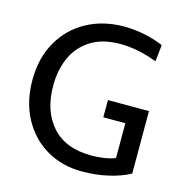

<svg xmlns="http://www.w3.org/2000/svg" viewBox="-107 -813 887 926"><g transform="rotate(15 336.0 -350.0)"><path d="M39 -351Q39 -460 85.5 -542Q132 -624 214 -669Q296 -714 401 -714Q454 -714 505.5 -703Q557 -692 598 -674L589 -591Q492 -628 404 -628Q317 -628 258.5 -591.5Q200 -555 171.5 -492.5Q143 -430 143 -350Q143 -224 210.5 -148Q278 -72 409 -72Q437 -72 469 -76.5Q501 -81 526 -91V-265H416V-351H621V-39Q577 -15 515.5 -0.5Q454 14 382 14Q285 14 207 -31Q129 -76 84 -159Q39 -242 39 -351Z"/></g></svg>

Font: Cabin
Style: Regular
Weight: 400
Designer: Pablo Impallari
Foundry: Pablo Impallari. http://www.impallari.com Igino Marini. http://www.ikern.com
Version: Version 2.200